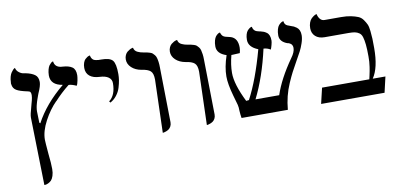

<svg xmlns="http://www.w3.org/2000/svg" viewBox="-72 -794 2544 1221"><g transform="rotate(-10 1200.0 -183.0)"><path d="M180.2 -81.1Q180.2 -66.4 187 13.2Q193.8 73.2 193.8 110.8Q193.8 135.7 187.5 154.3Q181.2 172.9 172.9 181.6Q164.6 190.4 153.6 195.6Q142.6 200.7 137 201.4Q131.3 202.1 127 202.1L117.2 -232.9V-235.8Q117.2 -254.9 130.9 -300.8Q132.3 -307.6 136 -320.3Q139.6 -333 141.6 -340.6Q143.6 -348.1 145.3 -357.9Q147 -367.7 147 -375Q147 -388.7 142.8 -394.8Q138.7 -400.9 126 -402.8Q75.7 -413.1 54.7 -426Q33.7 -439 30.8 -464.8Q28.8 -471.7 30.8 -479Q31.2 -498 35.6 -513.7Q40 -529.3 46.1 -538.3Q52.2 -547.4 57.9 -553.5Q63.5 -559.6 67.4 -561.5L71.8 -564Q75.7 -545.4 91.6 -533.4Q107.4 -521.5 123 -520Q130.9 -518.1 134.8 -518.1Q170.4 -510.7 191.2 -495.8Q211.9 -481 211.9 -448.2Q211.9 -424.3 190.9 -377.9Q190.4 -377 186.5 -366.2Q182.6 -355.5 181.9 -353.3Q181.2 -351.1 177.7 -341.3Q174.3 -331.5 173.3 -328.1Q172.4 -324.7 169.9 -316.2Q167.5 -307.6 166.5 -303Q165.5 -298.3 164.3 -291.5Q163.1 -284.7 162.6 -278.8Q162.1 -272.9 162.1 -267.1L164.1 -193.8L169.9 -189Q230.5 -303.7 353 -404.8Q275.9 -417 275.9 -479Q276.4 -500.5 281 -517.1Q285.6 -533.7 291.7 -542Q297.9 -550.3 303.7 -555.4Q309.6 -560.5 313.5 -561.5L317.9 -563Q321.8 -525.9 360.8 -520Q363.3 -520 367.7 -519.5Q372.1 -519 374 -519Q412.1 -516.6 433.1 -502.2Q454.1 -487.8 454.1 -450.2Q454.1 -439 449.7 -415.8Q445.3 -392.6 439 -383.8Q408.2 -397.9 389.2 -397.9Q337.4 -356.9 293.9 -309.1V-310.1Q249.5 -265.6 214.8 -200.7Q180.2 -135.7 180.2 -81.1Z M631.8 -241.2 625 -250Q668.9 -283.2 668.9 -360.8Q668.9 -384.8 649.2 -398.7Q629.4 -412.6 593.8 -414.1Q551.8 -415.5 528.8 -434.3Q505.9 -453.1 505.9 -486.8Q505.9 -505.4 511 -519.8Q516.1 -534.2 523.4 -541.3Q530.8 -548.3 537.8 -552.7Q544.9 -557.1 550.3 -558.1L555.2 -559.1Q556.6 -548.3 561.5 -540.5Q566.4 -532.7 572 -529.1Q577.6 -525.4 587.9 -523.4Q598.1 -521.5 604.2 -521.2Q610.4 -521 622.1 -521Q676.8 -521 694.8 -499.8Q712.9 -478.5 712.9 -411.1Q712.9 -392.1 709.7 -371.3Q706.5 -350.6 698.7 -325Q690.9 -299.3 673.6 -276.9Q656.2 -254.4 631.8 -241.2Z M926.3 5.9 936.5 -335.9Q936.5 -376.5 919.7 -391.6Q902.8 -406.7 862.3 -412.1Q823.7 -418.9 799.6 -441.4Q775.4 -463.9 775.4 -494.1Q775.4 -509.8 781.5 -522.5Q787.6 -535.2 795.9 -541.7Q804.2 -548.3 812.7 -553Q821.3 -557.6 827.6 -558.6L833.5 -560.1Q835.4 -549.3 841.6 -541.5Q847.7 -533.7 858.2 -529.3Q868.7 -524.9 875 -522.9Q881.3 -521 892.6 -519Q907.2 -516.6 915.3 -514.9Q923.3 -513.2 934.3 -509.8Q945.3 -506.3 950.9 -501.5Q956.5 -496.6 963.1 -488.5Q969.7 -480.5 972.9 -469.2Q976.1 -458 978.3 -442.1Q980.5 -426.3 980.5 -405.8Q981 -370.6 983.4 -227.8Q985.8 -85 986.3 -51.8Q986.3 -36.6 980.2 -25.4Q974.1 -14.2 966.1 -8.5Q958 -2.9 948.5 0.7Q939 4.4 933.8 5.1Q928.7 5.9 926.3 5.9Z M1210.9 5.9 1221.2 -335.9Q1221.2 -376.5 1204.3 -391.6Q1187.5 -406.7 1147 -412.1Q1108.4 -418.9 1084.2 -441.4Q1060.1 -463.9 1060.1 -494.1Q1060.1 -509.8 1066.2 -522.5Q1072.3 -535.2 1080.6 -541.7Q1088.9 -548.3 1097.4 -553Q1106 -557.6 1112.3 -558.6L1118.2 -560.1Q1120.1 -549.3 1126.2 -541.5Q1132.3 -533.7 1142.8 -529.3Q1153.3 -524.9 1159.7 -522.9Q1166 -521 1177.2 -519Q1191.9 -516.6 1200 -514.9Q1208 -513.2 1219 -509.8Q1230 -506.3 1235.6 -501.5Q1241.2 -496.6 1247.8 -488.5Q1254.4 -480.5 1257.6 -469.2Q1260.7 -458 1262.9 -442.1Q1265.1 -426.3 1265.1 -405.8Q1265.6 -370.6 1268.1 -227.8Q1270.5 -85 1271 -51.8Q1271 -36.6 1264.9 -25.4Q1258.8 -14.2 1250.7 -8.5Q1242.7 -2.9 1233.2 0.7Q1223.6 4.4 1218.5 5.1Q1213.4 5.9 1210.9 5.9Z M1903.8 -452.1Q1903.8 -429.7 1894 -401.1Q1884.3 -372.6 1873.5 -352.1Q1862.8 -331.5 1840.8 -293Q1818.8 -253.9 1806.6 -230.5Q1794.4 -207 1776.9 -167Q1759.3 -127 1749 -85.7Q1738.8 -44.4 1734.9 0H1436Q1432.1 -22.9 1430.7 -46.9Q1430.7 -70.8 1426.8 -85.9Q1423.3 -99.6 1408.7 -149.9Q1386.7 -228 1386.7 -275.9Q1386.7 -336.4 1411.6 -410.2Q1350.6 -429.7 1350.6 -477.1Q1350.6 -498.5 1355.2 -514.9Q1359.9 -531.2 1366.2 -539.3Q1372.6 -547.4 1379.2 -552.2Q1385.7 -557.1 1390.1 -558.1L1395 -559.1Q1400.4 -541 1410.4 -533.4Q1420.4 -525.9 1447.8 -521Q1449.7 -520.5 1453.4 -519.5Q1457 -518.6 1459 -518.1Q1502 -503.4 1502 -443.8Q1502 -426.8 1496.6 -408.2Q1480 -408.2 1449.7 -405.8H1441.9Q1425.8 -344.7 1425.8 -292Q1425.8 -219.2 1483.9 -102.1L1502 -104Q1565.4 -223.6 1616.7 -412.1Q1555.7 -436 1555.7 -482.9Q1555.7 -502.9 1560.3 -518.1Q1564.9 -533.2 1571.5 -540.8Q1578.1 -548.3 1584.7 -553.2Q1591.3 -558.1 1596.2 -559.1L1600.6 -560.1Q1606 -533.2 1627 -526.9Q1628.4 -526.4 1641.6 -522.9Q1643.1 -522.5 1646.2 -522Q1649.4 -521.5 1650.9 -521Q1663.1 -518.1 1670.9 -514.9Q1678.7 -511.7 1688.7 -504.6Q1698.7 -497.6 1703.9 -484.4Q1709 -471.2 1709 -452.1Q1709 -442.4 1704.1 -424.1Q1699.2 -405.8 1694.8 -396Q1673.3 -409.2 1649.9 -410.2Q1610.4 -233.9 1543.9 -101.1H1696.8Q1730.5 -202.6 1813 -319.8Q1838.9 -354.5 1838.9 -381.8Q1838.9 -387.7 1837.6 -392.6Q1836.4 -397.5 1834 -401.1Q1831.5 -404.8 1829.1 -407.2Q1826.7 -409.7 1823 -411.6Q1819.3 -413.6 1817.4 -414.6Q1815.4 -415.5 1811.8 -416.7Q1808.1 -418 1807.6 -418V-417Q1756.8 -435.1 1756.8 -476.1Q1756.8 -498.5 1761.7 -515.4Q1766.6 -532.2 1773.7 -540.3Q1780.8 -548.3 1787.8 -553.2Q1794.9 -558.1 1799.8 -559.1L1804.7 -560.1Q1806.6 -537.6 1824.7 -529.8Q1828.6 -528.3 1835 -525.9Q1841.3 -523.4 1842.8 -522.9Q1843.3 -522.5 1845 -522Q1846.7 -521.5 1847.7 -521Q1857.9 -518.1 1865 -514.6Q1872.1 -511.2 1882.3 -503.7Q1892.6 -496.1 1898.2 -483.2Q1903.8 -470.2 1903.8 -452.1Z M2170.4 -522Q2206.5 -522 2233.6 -516.4Q2260.7 -510.7 2279.5 -502.9Q2298.3 -495.1 2310.5 -477.5Q2322.8 -460 2329.3 -445.6Q2335.9 -431.2 2339.1 -401.9Q2342.3 -372.6 2343 -351.8Q2343.8 -331.1 2343.8 -291Q2343.8 -164.1 2300.8 -101.1H2382.8L2359.4 0H1949.7L1973.6 -101.1H2278.8Q2279.8 -105.5 2284.2 -125Q2288.6 -144.5 2290 -153.1Q2291.5 -161.6 2294.2 -178.7Q2296.9 -195.8 2297.9 -211.7Q2298.8 -227.5 2298.8 -245.1Q2298.8 -292.5 2295.7 -322.3Q2292.5 -352.1 2286.6 -371.3Q2280.8 -390.6 2267.8 -399.4Q2254.9 -408.2 2240.2 -411.1Q2225.6 -414.1 2199.7 -414.1H2045.4Q2007.8 -414.1 1986.3 -433.8Q1964.8 -453.6 1964.8 -485.8Q1964.8 -505.9 1970.5 -521.5Q1976.1 -537.1 1984.4 -545.4Q1992.7 -553.7 2001 -559.3Q2009.3 -564.9 2014.6 -566.4L2020.5 -567.9Q2024.4 -548.3 2035.4 -535.2Q2046.4 -522 2063.5 -522Z"/></g></svg>

Font: Common Serif News
Style: Regular
Weight: 450
Designer: Philipp H. Poll, Khaled Hosny
Foundry: Stefan Peev, Context Ltd.
Version: Version 1.026